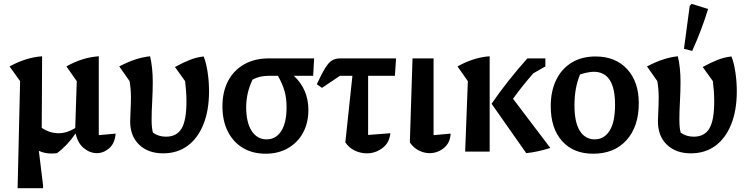

<svg xmlns="http://www.w3.org/2000/svg" viewBox="-20 -792 3910 1003"><path d="M72 191 85 -368 30 -445Q116 -492 200 -498L198 -124Q240 -96 286 -96Q329 -96 373 -123L381 -368L327 -445Q409 -492 496 -498V-86L584 -94Q580 -43 550.5 -17.5Q521 8 486 8Q450 8 418 -18Q386 -44 375 -95Q332 -32 278 8Q262 10 249 10Q213 10 183 -4L205 177V191Z M832 9Q754 9 707 -36Q660 -81 660 -158Q660 -175 662 -213Q664 -251 664 -284Q664 -325 657 -368L603 -445Q649 -469 687.5 -481.5Q726 -494 764 -498Q771 -469 774.5 -435Q778 -401 778 -365Q778 -315 775 -261.5Q772 -208 772 -167Q772 -123 779 -99Q808 -78 847 -78Q903 -78 928.5 -120.5Q954 -163 954 -261Q954 -289 952 -317Q950 -345 947 -368L894 -442Q938 -466 972.5 -479.5Q1007 -493 1044 -497Q1057 -465 1064.5 -415.5Q1072 -366 1072 -315Q1072 -215 1042.5 -142Q1013 -69 959.5 -30Q906 9 832 9Z M1591 -218Q1591 -150 1563 -98.5Q1535 -47 1484.5 -18Q1434 11 1368 11Q1299 11 1248.5 -19.5Q1198 -50 1170 -105.5Q1142 -161 1142 -236Q1142 -313 1171.5 -369Q1201 -425 1255.5 -456Q1310 -487 1385 -487H1621L1616 -396H1515Q1591 -325 1591 -218ZM1384 -396Q1335 -396 1299 -376Q1281 -337 1273.5 -301.5Q1266 -266 1266 -233Q1266 -153 1294.5 -108.5Q1323 -64 1373 -64Q1421 -64 1449 -107Q1477 -150 1477 -232Q1477 -279 1466.5 -316Q1456 -353 1432 -396Z M1662 -333 1635 -352Q1661 -408 1679 -437Q1697 -466 1715 -476.5Q1733 -487 1757 -487H2049L2043 -396H1903V-87L2019 -96Q2015 -47 1978.5 -19Q1942 9 1896 9Q1864 9 1834 -5Q1804 -19 1784 -48L1821 -396H1756Z M2121 -48 2135 -487H2245V-86L2334 -94Q2332 -46 2299 -19Q2266 8 2224 8Q2195 8 2167.5 -6Q2140 -20 2121 -48Z M2410 0 2424 -368 2370 -445Q2409 -467 2451.5 -481Q2494 -495 2538 -498V0ZM2729 8 2548 -250Q2589 -310 2636.5 -370Q2684 -430 2735 -487H2829V-445L2766 -409Q2738 -377 2711.5 -344Q2685 -311 2660 -276L2855 -19Q2822 -9 2791 -2Q2760 5 2729 8Z M3079 11Q2975 11 2916 -55.5Q2857 -122 2857 -237Q2857 -316 2885.5 -374.5Q2914 -433 2966.5 -465Q3019 -497 3091 -497Q3195 -497 3256 -431Q3317 -365 3317 -253Q3317 -131 3253 -60Q3189 11 3079 11ZM3087 -64Q3136 -64 3164.5 -109Q3193 -154 3193 -245Q3193 -417 3082 -417Q3054 -417 3010 -403Q2995 -366 2988 -326.5Q2981 -287 2981 -241Q2981 -153 3009 -108.5Q3037 -64 3087 -64Z M3589 9Q3511 9 3464 -36Q3417 -81 3417 -158Q3417 -175 3419 -213Q3421 -251 3421 -284Q3421 -325 3414 -368L3360 -445Q3406 -469 3444.5 -481.5Q3483 -494 3521 -498Q3528 -469 3531.5 -435Q3535 -401 3535 -365Q3535 -315 3532 -261.5Q3529 -208 3529 -167Q3529 -123 3536 -99Q3565 -78 3604 -78Q3660 -78 3685.5 -120.5Q3711 -163 3711 -261Q3711 -289 3709 -317Q3707 -345 3704 -368L3651 -442Q3695 -466 3729.5 -479.5Q3764 -493 3801 -497Q3814 -465 3821.5 -415.5Q3829 -366 3829 -315Q3829 -215 3799.5 -142Q3770 -69 3716.5 -30Q3663 9 3589 9ZM3596 -526 3553 -537 3583 -761 3593 -772 3679 -745Q3662 -689 3641 -634Q3620 -579 3596 -526Z"/></svg>

Font: Piazzolla SemiBold
Style: Regular
Weight: 600
Designer: Juan Pablo del Peral
Foundry: Huerta Tipografica
Version: Version 1.330